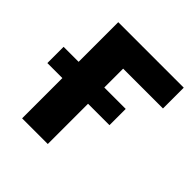

<svg xmlns="http://www.w3.org/2000/svg" viewBox="-177 -637 746 746"><g transform="rotate(45 195.5 -264.0)"><path d="M313 -310.5H195.3V-414.1H414.1V-528.3H54.2V-310.5H-28.3V-221.2H54.2V0H195.3V-221.2H313Z"/></g></svg>

Font: Roboto
Style: Bold
Weight: 700
Designer: Google
Version: Version 2.137; 2017